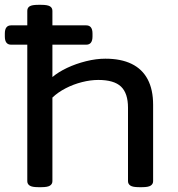

<svg xmlns="http://www.w3.org/2000/svg" viewBox="-20 -773 737 795"><path d="M26 -588Q0 -588 0 -622V-634Q0 -668 26 -668H337Q363 -668 363 -634V-622Q363 -588 337 -588ZM138 2Q113 2 103 -4.5Q93 -11 93 -23V-728Q93 -741 103 -747Q113 -753 138 -753H151Q176 -753 186.5 -747Q197 -741 197 -728V-454Q222 -475 258 -492Q294 -509 336 -519.5Q378 -530 416 -530Q481 -530 525 -508.5Q569 -487 591.5 -444.5Q614 -402 614 -339V-23Q614 -11 604 -4.5Q594 2 569 2H555Q530 2 520 -4.5Q510 -11 510 -23V-327Q510 -387 481 -414.5Q452 -442 387 -442Q355 -442 319.5 -433Q284 -424 252 -407.5Q220 -391 197 -369V-23Q197 -11 187 -4.5Q177 2 152 2Z"/></svg>

Font: Asap Expanded Medium
Style: Regular
Weight: 500
Width: 7
Designer: Pablo Cosgaya
Foundry: Omnibus-Type
Version: Version 3.001